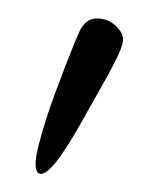

<svg xmlns="http://www.w3.org/2000/svg" viewBox="-20 -686 168 208"><path d="M65.4 -650.4C64.5 -648.4 62.7 -644.3 60.1 -637.9L51 -615L40 -585.9C36.1 -575.5 32.6 -565.3 29.5 -555.4C26.4 -545.5 23.8 -536.4 21.7 -528.1C19.6 -519.8 18.6 -513.3 18.6 -508.8C18.6 -501.3 20.5 -497.6 24.4 -497.6C32.6 -497.6 46.7 -515.5 66.9 -551.3L87.9 -588.6C93.8 -598.9 98.6 -607.6 102.3 -614.7C106 -621.9 108.8 -627.8 110.6 -632.3C112.4 -636.9 113.3 -640.5 113.3 -643.1C113.3 -648.3 110.5 -653.4 105 -658.4C99.4 -663.5 92.6 -666 84.5 -666C76.3 -666 70 -660.8 65.4 -650.4Z"/></svg>

Font: Nathan
Style: Regular
Weight: 400
Designer: Peter Wiegel
Foundry: Peter Wiegel
Version: Version 1.001 2009